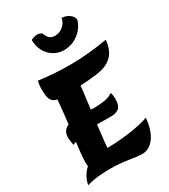

<svg xmlns="http://www.w3.org/2000/svg" viewBox="-262 -1218 1193 1356"><g transform="rotate(-30 334.5 -539.5)"><path d="M140 -29Q119 -49 112.5 -73.5Q106 -98 106 -128Q106 -159 111.5 -210.5Q117 -262 125 -326Q133 -390 141.5 -459Q150 -528 155.5 -595Q161 -662 161 -719L350 -721Q352 -712 352 -703Q352 -694 352 -683Q352 -651 345.5 -595Q339 -539 330 -470Q321 -401 312 -329Q303 -257 296.5 -191.5Q290 -126 290 -77Q290 -70 290 -64Q290 -58 290 -52ZM42 19Q45 3 55 -23Q65 -49 86.5 -76Q108 -103 145.5 -121.5Q183 -140 241 -140Q301 -140 359.5 -143.5Q418 -147 470 -154Q522 -161 564 -170.5Q606 -180 634 -191Q623 -87 582.5 -34Q542 19 486 19Q448 19 379.5 7.5Q311 -4 225 -4Q185 -4 138.5 0.5Q92 5 42 19ZM95 -280Q93 -295 90 -311.5Q87 -328 87 -343Q87 -383 108 -403Q129 -423 164 -429.5Q199 -436 242 -436Q261 -436 280 -435.5Q299 -435 318.5 -434Q338 -433 356 -433Q399 -433 439 -439.5Q479 -446 506 -466Q510 -454 512 -441Q514 -428 514 -416Q514 -359 490.5 -340Q467 -321 429 -321Q404 -321 381.5 -321Q359 -321 339 -322Q286 -322 246.5 -319Q207 -316 172 -307Q137 -298 95 -280ZM175 -614Q146 -614 128.5 -625Q111 -636 103.5 -661Q96 -686 96 -729Q96 -749 98 -767Q100 -785 104 -798Q162 -790 228 -785.5Q294 -781 360 -781Q437 -781 514 -788.5Q591 -796 664 -809Q657 -736 621.5 -693.5Q586 -651 519 -636Q487 -629 436.5 -624Q386 -619 320 -616.5Q254 -614 175 -614ZM210 -1069Q223 -1075 236.5 -1079Q250 -1083 260 -1083Q282 -1083 299 -1070Q310 -1039 326 -1025.5Q342 -1012 368 -1012Q394 -1012 415.5 -1023.5Q437 -1035 452 -1054.5Q467 -1074 470 -1098Q493 -1098 513.5 -1088.5Q534 -1079 547 -1064Q560 -1049 560 -1032Q550 -993 522.5 -961Q495 -929 456.5 -910.5Q418 -892 376 -892Q328 -892 290.5 -915Q253 -938 231.5 -978Q210 -1018 210 -1069Z"/></g></svg>

Font: Merienda Black
Style: Regular
Weight: 900
Designer: Eduardo Rodriguez Tunni
Foundry: Eduardo Rodriguez Tunni
Version: Version 2.001